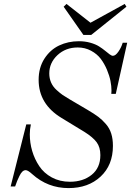

<svg xmlns="http://www.w3.org/2000/svg" viewBox="-20 -940 668 978"><path d="M57.1 9.8H34.2L113.8 -306.2H137.2Q131.8 -281.2 131.8 -255.9Q131.8 -212.4 144 -170.9Q156.2 -129.4 179.9 -93.8Q203.6 -58.1 244.1 -36.1Q284.7 -14.2 335.9 -14.2Q403.3 -14.2 447.3 -49.8Q491.2 -85.4 491.2 -149.9Q491.2 -189.9 472.2 -215.6Q453.1 -241.2 410.2 -268.1L293.9 -338.9Q176.8 -409.7 176.8 -533.2Q176.8 -595.2 206.1 -640.9Q235.4 -686.5 281.2 -708.3Q327.1 -730 381.8 -730Q413.1 -730 439.9 -722.4Q466.8 -714.8 484.1 -703.9Q501.5 -692.9 514.9 -681.9Q528.3 -670.9 538.3 -663.3Q548.3 -655.8 555.2 -655.8Q568.4 -655.8 583 -676.8Q597.7 -697.8 605 -722.2H627.9L569.8 -461.9H546.9Q546.9 -464.4 547.4 -469Q547.9 -473.6 547.9 -479Q547.9 -501 542.7 -527.6Q537.6 -554.2 524.7 -585Q511.7 -615.7 493.2 -640.4Q474.6 -665 443.8 -681.6Q413.1 -698.2 376 -698.2Q314.5 -698.2 272.7 -659.2Q231 -620.1 231 -565.9Q231 -541 240.2 -519.8Q249.5 -498.5 267.8 -481.9Q286.1 -465.3 298.8 -456.5Q311.5 -447.8 333 -435.1L426.8 -379.9Q460 -360.4 480.5 -345Q501 -329.6 519.5 -308.1Q538.1 -286.6 546.6 -259.5Q555.2 -232.4 555.2 -196.8Q555.2 -99.1 492.4 -40.5Q429.7 18.1 329.1 18.1Q223.1 18.1 144 -53.2Q122.1 -73.2 110.8 -73.2Q102.1 -73.2 94.2 -66.2Q86.4 -59.1 78.9 -43.5Q71.3 -27.8 67.6 -18.8Q64 -9.8 57.1 9.8ZM404.8 -762.2 304.2 -905.8 318.8 -919.9 440.9 -824.2 615.2 -919.9 624 -905.8 444.8 -762.2Z"/></svg>

Font: Flanker Steampunk
Style: Italic
Weight: 400
Italic angle: -12°
Designer: Alexey Kryukov, Leonardo Di Lena
Foundry: Alexey Kryukov, Leonardo Di Lena
Version: 1.210